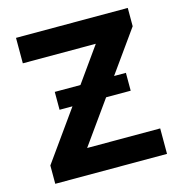

<svg xmlns="http://www.w3.org/2000/svg" viewBox="-107 -825 881 924"><g transform="rotate(-15 333.5 -363.5)"><path d="M55.4 0H612.2V-126.8H248.2L399.5 -338.8H522V-427.9H463.1L611.5 -636V-727.3H54.7V-600.5H418.3L295.5 -427.9H167.6V-338.8H231.9L55.4 -91.3Z"/></g></svg>

Font: Margiela Sans
Style: Bold
Weight: 700
Designer: Stefan Endress, Andreas Faust
Version: Version 1.100;FEAKit 1.0